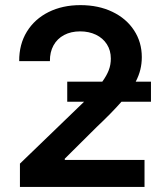

<svg xmlns="http://www.w3.org/2000/svg" viewBox="-20 -737 643 757"><path d="M58.6 -91.8 308.6 -333 311.5 -335.9H245.1V-415H383.3Q400.4 -438.5 408.7 -460Q417 -481.4 417 -505.9Q417 -538.1 401.4 -562.5Q385.7 -586.9 358.2 -600.1Q330.6 -613.3 295.9 -613.3Q259.8 -613.3 232.7 -598.9Q205.6 -584.5 190.9 -557.9Q176.3 -531.2 176.8 -496.1H55.7Q55.2 -562 85.9 -612.1Q116.7 -662.1 171.6 -689.5Q226.6 -716.8 296.9 -716.8Q368.2 -716.8 423.1 -690.4Q478 -664.1 508.5 -617.4Q539.1 -570.8 539.1 -511.7Q539.1 -486.3 533.4 -462.9Q527.8 -439.5 515.1 -415H575.2V-335.9H459Q418.9 -290.5 361.3 -236.3L235.4 -111.3V-106.4H549.8V0H58.6Z"/></svg>

Font: Pretendard Std SemiBold
Style: Regular
Weight: 600
Designer: Base glyphs from Inter by Rasmus Andersson; Hangeul glyphs from Noto Sans CJK(Source Han Sans) by Jang Soo-young and Kan
Foundry: Kil Hyung-jin
Version: Version 1.309